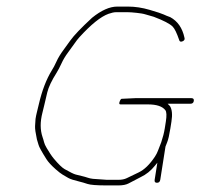

<svg xmlns="http://www.w3.org/2000/svg" viewBox="-20 -600 611 583"><path d="M390.5 -53.5C396.3 -56.5 401.7 -59.3 406.8 -62C423.6 -69.8 438.3 -81.6 450.9 -97.5C453.9 -101.2 456.1 -104 457.8 -106L449.6 -54C448.6 -48 451 -45 456.6 -45C462.3 -45 465.6 -48 466.6 -54L482.5 -155C482.7 -155.7 484.3 -160 487.6 -168C490.9 -176 494.1 -190 497.3 -210L500.6 -231C504 -252.3 502.4 -268 496 -278C493.7 -280 491.4 -282.3 489.1 -285H558.1C564.1 -285 567.6 -287.8 568.5 -293.5C569.4 -299.2 566.8 -302 560.8 -302H391.8L349.5 -300C347.5 -300 345.4 -297.2 343.3 -291.5C341.1 -285.8 342 -283 345.8 -283H428.8C455.3 -283 473 -277.2 482 -265.5C485.9 -260.5 486.4 -249 483.6 -231L480.3 -210C478.2 -197.1 474.7 -183.1 469.6 -168C465.1 -156.7 461.8 -148 459.5 -142C457.2 -136 454.3 -130.3 450.8 -125C434.8 -100.6 418 -84.4 400.5 -76.2C395 -73.6 383.1 -67.9 364.8 -59C358 -55.7 349.6 -54 339.6 -54H304.6L262 -57C256.1 -57.7 250.8 -58.8 246.1 -60.5C241.3 -62.2 235.4 -63.8 228.4 -65.5C221.3 -67.2 215.2 -68.7 210.1 -70C204.2 -71.5 192.9 -77 176.2 -86.5C168.6 -90.8 157.7 -101.3 143.7 -118C139.8 -122.7 136.2 -127.5 133 -132.5C129.8 -137.5 126.1 -143.5 121.8 -150.5C117.6 -157.5 114.9 -163.5 113.7 -168.5C112.5 -173.5 111 -178.7 109.1 -184C101.8 -205.6 101.7 -230.2 108.9 -258C110.6 -264.7 112.5 -272.5 114.6 -281.5C116.7 -290.5 119.7 -303.1 123.5 -319.3C127.4 -335.5 136.9 -355.5 152.1 -379.5C156.5 -386.5 161.3 -395.7 166.5 -407C171.6 -418.3 178.4 -429.7 186.8 -441C195.3 -452.3 201.9 -461.5 206.7 -468.5C211.5 -475.5 216.3 -481.7 221.1 -487C256.4 -525.8 285.8 -549.4 309.4 -558C318.6 -561.3 326.5 -563 333.2 -563H366.2C373.5 -563 383.1 -562.3 394.9 -561C400.7 -560.3 405.8 -559.7 410 -559C414.3 -558.3 419.1 -557.2 424.5 -555.5C429.9 -553.8 437.4 -551.7 447 -549C476.7 -537.7 495.9 -527.8 504.4 -519.1C510.3 -513.1 516.8 -499.7 523.9 -479C525 -473.7 528.5 -472.2 534.2 -474.5C539.9 -476.8 541.8 -480.7 540 -486C533.7 -515.1 519.3 -535.8 496.8 -548C489.2 -550.7 482.6 -553.3 477.1 -556C471.5 -558.7 457.3 -563.3 434.7 -570C412 -576.7 390 -580 368.9 -580H335.9C313.1 -580 287.6 -568.7 259.5 -546C226.3 -515.3 204.4 -492.3 193.5 -477C188.4 -469.7 181.4 -460 172.5 -448C163.6 -436 156.5 -424.3 151.4 -413C146.3 -401.7 141.5 -392.7 137.1 -386C120.6 -359 107.5 -324.8 97.9 -283.5C95.8 -274.5 93.9 -266.5 92.1 -259.5C90.3 -252.5 88.9 -245.7 87.9 -239C87.5 -232.3 87 -225.1 86.5 -217.4C86 -209.7 87.9 -196.2 92 -177C93.9 -171.7 95.5 -166 97.1 -160C98.6 -154 106.5 -139.6 120.9 -116.8C126.5 -107.9 135.9 -97.7 149.1 -86C158.2 -78 165.3 -72.5 170.5 -69.5C175.7 -66.5 181.3 -63.2 187.3 -59.7C193.4 -56.2 204.8 -52.5 221.7 -48.5C228.8 -46.8 236.7 -44.5 245.6 -41.5C254.4 -38.5 273.9 -37 303.9 -37H339.7C352.6 -37 362.8 -39 370.4 -43C378 -47 384.7 -50.5 390.5 -53.5Z"/></svg>

Font: Proton
Style: BkIt
Weight: 500
Version: Version 1.017